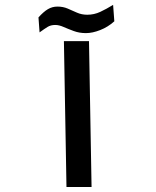

<svg xmlns="http://www.w3.org/2000/svg" viewBox="-20 -750 626 770"><path d="M246.6 0 236.3 -585H336.9L347.2 0ZM324.7 -617.2Q298.3 -617.2 275.9 -625.5Q253.4 -633.8 235.1 -641.8Q216.8 -649.9 201.7 -649.9Q183.6 -649.9 170.9 -642.1Q158.2 -634.3 138.7 -620.1L134.3 -680.2Q154.3 -702.6 171.9 -713.1Q189.5 -723.6 210.4 -723.6Q232.9 -723.6 251.5 -715.6Q270 -707.5 288.8 -699.2Q307.6 -690.9 330.1 -690.9Q357.4 -690.9 382.1 -702.4Q406.7 -713.9 433.6 -730.5L438.5 -664.6Q413.1 -641.6 381.8 -629.4Q350.6 -617.2 324.7 -617.2Z"/></svg>

Font: Cascadia Mono
Style: Regular
Weight: 400
Monospace: yes
Designer: Aaron Bell
Foundry: Saja Typeworks
Version: Version 2404.023